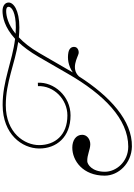

<svg xmlns="http://www.w3.org/2000/svg" viewBox="209 -1268 1069 1527"><g transform="rotate(-90 743.5 -504.5)"><path d="M341 10C547 14 741 -164 900 -412C963 -478 1053 -420 1081 -414C1100 -410 1128 -419 1133 -441C1138 -465 1126 -488 1090 -495C1042 -504 986 -497 931 -460L954 -500L1086 -728C1127 -798 1169 -851 1210 -889C1235 -887 1261 -885 1288 -885C1430 -885 1487 -933 1487 -970C1487 -999 1461 -1019 1420 -1019C1374 -1019 1292 -1005 1198 -919C1018 -941 862 -1019 671 -1018C439 -1017 327 -864 326 -728C325 -590 417 -478 589 -478C745 -478 856 -612 849 -738L822 -737C827 -612 718 -503 589 -503C432 -503 353 -602 353 -728C353 -842 448 -993 671 -993C854 -993 1000 -920 1173 -894C1135 -854 1095 -801 1055 -732L921 -500C755 -211 559 -19 341 -19C220 -19 141 -115 141 -205C141 -309 201 -344 224 -345C275 -347 317 -321 360 -321C399 -321 435 -347 435 -385C435 -436 389 -464 333 -464C229 -464 110 -380 110 -206C110 -96 208 7 341 10ZM1239 -915C1313 -975 1379 -990 1420 -990C1442 -990 1453 -983 1453 -971C1453 -945 1407 -913 1288 -913C1271 -913 1255 -914 1239 -915Z"/></g></svg>

Font: Louise
Style: Regular
Weight: 400
Designer: Ange Degheest & Luna Delabre & Camille Depalle
Foundry: Velvetyne Type Foundry
Version: Version 1.000;FEAKit 1.0